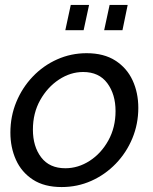

<svg xmlns="http://www.w3.org/2000/svg" viewBox="-20 -746 618 776"><path d="M229 10Q159 10 113 -20Q67 -50 44.5 -100Q22 -150 22 -210Q22 -276 46 -334Q70 -392 112.5 -436.5Q155 -481 211 -506Q267 -531 330 -531Q400 -531 446.5 -501Q493 -471 516 -421Q539 -371 539 -310Q539 -245 515 -187Q491 -129 448 -84.5Q405 -40 349 -15Q293 10 229 10ZM244 -66Q296 -66 342.5 -96Q389 -126 418 -178.5Q447 -231 447 -297Q447 -365 413.5 -410Q380 -455 316 -455Q265 -455 218.5 -424.5Q172 -394 142.5 -341.5Q113 -289 113 -222Q113 -154 146.5 -110Q180 -66 244 -66ZM244 -624 266 -726H340L318 -624ZM401 -624 423 -726H496L475 -624Z"/></svg>

Font: Raleway Medium
Style: Italic
Weight: 500
Italic angle: -12°
Designer: Matt McInerney, Pablo Impallari, Rodrigo Fuenzalida
Foundry: Matt McInerney, Pablo Impallari, Rodrigo Fuenzalida
Version: Version 4.026